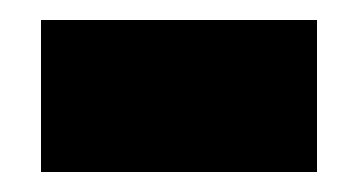

<svg xmlns="http://www.w3.org/2000/svg" viewBox="-20 -364 358 192"><path d="M21 -192V-344H297V-192Z"/></svg>

Font: Noto Serif Tibetan Black
Style: Regular
Weight: 900
Version: Version 2.103